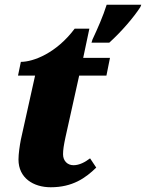

<svg xmlns="http://www.w3.org/2000/svg" viewBox="-20 -780 616 810"><path d="M370 -613 366 -600H441C493 -647 545 -708 572 -750L576 -760H430C415 -712 392 -660 370 -613ZM194 10C286 10 341 -29 386 -73L360 -112C339 -96 315 -83 290 -83C265 -83 246 -101 246 -129C246 -148 249 -167 256 -200L314 -461H429L444 -536H331L357 -659H295C218 -556 121 -519 68 -519L56 -461H128L68 -191C63 -165 58 -131 58 -107C58 -29 121 10 194 10Z"/></svg>

Font: Noto Serif SemiCondensed Black
Style: Italic
Weight: 900
Width: 4
Italic angle: -12°
Designer: Monotype Design Team
Foundry: Monotype Imaging Inc.
Version: Version 2.014